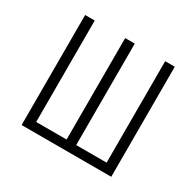

<svg xmlns="http://www.w3.org/2000/svg" viewBox="-125 -690 849 831"><g transform="rotate(30 300.0 -275.0)"><path d="M524 0H76V-550H124V-43H276V-550H324V-43H476V-550H524Z"/></g></svg>

Font: JetBrains Mono Extra Light
Style: Regular
Weight: 200
Monospace: yes
Designer: Philipp Nurullin, Konstantin Bulenkov
Foundry: JetBrains
Version: 2.002